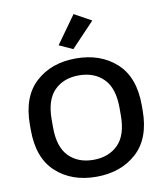

<svg xmlns="http://www.w3.org/2000/svg" viewBox="-105 -1082 1016 1183"><g transform="rotate(-10 403.0 -491.0)"><path d="M53.2 -339.4Q53.2 -163.6 150.9 -74.5Q248.5 14.6 402.3 14.6Q556.2 14.6 654.5 -74.5Q752.9 -163.6 752.9 -339.4V-371.6Q752.9 -547.4 654.5 -636.5Q556.2 -725.6 402.3 -725.6Q248.5 -725.6 150.9 -636.5Q53.2 -547.4 53.2 -371.6ZM190.9 -331.5V-379.9Q190.9 -502.4 248.5 -561Q306.2 -619.6 402.3 -619.6Q498.5 -619.6 556.9 -561Q615.2 -502.4 615.2 -379.9V-331.5Q615.2 -208.5 556.9 -149.9Q498.5 -91.3 402.3 -91.3Q306.6 -91.3 248.8 -149.9Q190.9 -208.5 190.9 -331.5ZM312.5 -823.7 397.9 -784.7 543.5 -938 436.5 -997.1Z"/></g></svg>

Font: Roboto Flex
Style: wght 600 wdth 140 opsz 13.0 GRAD 0.00 slnt 0.00 XTRA 468 XOPQ 96 YOPQ 79 YTLC 514 YTUC 712 YTAS 750 YTDE -203.00 YTFI 738
Weight: 600
Width: 8
Designer: Berlow after Robertson
Foundry: Google
Version: Version 3.100